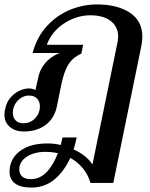

<svg xmlns="http://www.w3.org/2000/svg" viewBox="-42 -583 677 866"><path d="M600 -418Q600 -397 596 -378L469 242H366Q356 206 332.5 177Q309 148 275 129Q248 189 204 226Q160 263 99 263Q51 263 26 244.5Q1 226 1 192Q1 135 46.5 99.5Q92 64 172 64Q204 64 232 71Q237 51 240 37H304Q296 73 290 91Q348 117 375 159L489 -397Q491 -411 491 -418Q491 -461 458.5 -487.5Q426 -514 365 -514Q304 -514 248 -478Q192 -442 169 -381H333L325 -341Q285 -323 266 -291.5Q247 -260 235 -204L215 -105Q204 -50 164.5 -20Q125 10 65 10Q27 10 2.5 -10.5Q-22 -31 -22 -66Q-22 -78 -19 -90Q-13 -122 5.5 -143Q24 -164 46.5 -174Q69 -184 87 -184Q105 -184 118 -177L129 -227Q136 -267 160.5 -297Q185 -327 227 -344H105Q125 -418 171 -467Q217 -516 275.5 -539.5Q334 -563 395 -563Q487 -563 543.5 -526Q600 -489 600 -418ZM138 -104Q138 -125 125 -138.5Q112 -152 89 -152Q60 -152 38 -129Q16 -106 16 -74Q16 -53 28.5 -40Q41 -27 63 -27Q92 -27 112 -45Q132 -63 137 -90Q138 -95 138 -104ZM219 108Q192 102 162 102Q112 102 78.5 124Q45 146 45 181Q45 202 58.5 213.5Q72 225 97 225Q138 225 168.5 193Q199 161 219 108Z"/></svg>

Font: Taviraj Medium
Style: Italic
Weight: 500
Italic angle: -12°
Designer: Katatrad Team
Foundry: CadsonDemak
Version: Version 1.001